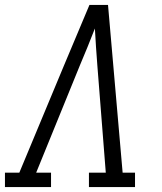

<svg xmlns="http://www.w3.org/2000/svg" viewBox="-33 -755 653 775"><path d="M-13 0V-58H45L225 -490L328 -735H403L462 -58H512V0H326V-58H394L360 -490Q357 -528 354.5 -565.5Q352 -603 350 -640Q335 -602 320 -564.5Q305 -527 289 -490L113 -58H173V0Z"/></svg>

Font: Iosevka Slab LtExObl
Style: Regular
Weight: 300
Width: 7
Italic angle: -9°
Monospace: yes
Designer: Belleve Invis
Foundry: Belleve Invis
Version: Version 11.1.0; ttfautohint (v1.8.3)